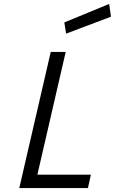

<svg xmlns="http://www.w3.org/2000/svg" viewBox="-20 -956 584 976"><path d="M316 -785 307 -842 535 -936 544 -871ZM427 0H78L238 -692H314L170 -68H442Z"/></svg>

Font: TitilliumWebItalic
Style: Italic
Weight: 400
Italic angle: -13°
Version: Version 1.001;PS 57.000;hotconv 1.0.70;makeotf.lib2.5.55311